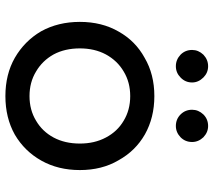

<svg xmlns="http://www.w3.org/2000/svg" viewBox="-60 -731 795 715"><g transform="rotate(90 337.5 -373.5)"><path d="M337.9 3.9Q256.8 3.9 195.3 -31.2Q132.8 -67.4 96.7 -128.9Q61.5 -192.4 61.5 -273.4Q61.5 -355.5 97.7 -418Q132.8 -480.5 195.3 -514.6Q256.8 -550.8 337.9 -550.8Q418 -550.8 480.5 -515.6Q542 -480.5 577.1 -417Q613.3 -355.5 613.3 -273.4Q613.3 -192.4 578.1 -129.9Q543 -67.4 481.4 -31.2Q418.9 3.9 337.9 3.9ZM337.9 -85.9Q389.6 -85.9 429.7 -110.4Q469.7 -133.8 492.2 -175.8Q514.6 -217.8 514.6 -273.4Q514.6 -328.1 492.2 -370.1Q469.7 -413.1 429.7 -436.5Q389.6 -460.9 337.9 -460.9Q286.1 -460.9 246.1 -436.5Q206.1 -413.1 182.6 -370.1Q160.2 -328.1 160.2 -273.4Q160.2 -217.8 182.6 -175.8Q206.1 -133.8 246.1 -110.4Q286.1 -85.9 337.9 -85.9ZM226.6 -630.9Q202.1 -630.9 183.6 -648.4Q166 -666 166 -691.4Q166 -714.8 183.6 -733.4Q202.1 -751 226.6 -751Q251 -751 268.6 -733.4Q287.1 -714.8 287.1 -691.4Q287.1 -666 268.6 -648.4Q251 -630.9 226.6 -630.9ZM449.2 -630.9Q423.8 -630.9 406.2 -648.4Q388.7 -666 388.7 -691.4Q388.7 -714.8 406.2 -733.4Q423.8 -751 449.2 -751Q472.7 -751 491.2 -733.4Q508.8 -714.8 508.8 -691.4Q508.8 -666 491.2 -648.4Q472.7 -630.9 449.2 -630.9Z"/></g></svg>

Font: Abed
Style: Bold
Weight: 700
Designer: Johan Aakerlund
Version: Version 3.105